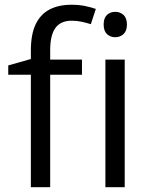

<svg xmlns="http://www.w3.org/2000/svg" viewBox="-20 -785 629 805"><path d="M323.7 -471.7H190.4V0H109.4V-471.7H14.6V-510.7L109.4 -537.6V-573.2Q109.4 -640.6 129.4 -682.9Q149.4 -725.1 187.5 -745.1Q225.6 -765.1 280.3 -765.1Q311 -765.1 336.7 -759.8Q362.3 -754.4 381.8 -747.6L360.8 -683.6Q344.2 -689 323.5 -693.6Q302.7 -698.2 281.2 -698.2Q234.9 -698.2 212.6 -668.2Q190.4 -638.2 190.4 -574.2V-535.2H323.7ZM502.9 -535.2V0H421.9V-535.2ZM463.4 -735.4Q483.4 -735.4 497.8 -722.4Q512.2 -709.5 512.2 -682.1Q512.2 -655.3 497.8 -642.1Q483.4 -628.9 463.4 -628.9Q442.4 -628.9 428.5 -642.1Q414.6 -655.3 414.6 -682.1Q414.6 -709.5 428.5 -722.4Q442.4 -735.4 463.4 -735.4Z"/></svg>

Font: Wonky
Style: Regular
Weight: 400
Designer: Monotype Design Team
Foundry: Monotype Imaging Inc.
Version: Version 3.000